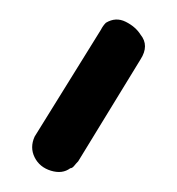

<svg xmlns="http://www.w3.org/2000/svg" viewBox="-20 -750 179 194"><path d="M59 -587Q57 -585 55 -582.5Q53 -580 51 -580Q43 -574 31.5 -577.5Q20 -581 15 -591Q10 -601 15 -612L82 -720Q84 -724 87 -727Q97 -733 107 -728Q117 -723 122 -715Q131 -704 122 -690Z"/></svg>

Font: AkaAcidDosis
Style: Regular
Weight: 400
Designer: Edgar Tolentino, Pablo Impallari, Igino Marini, Aka-Acid
Foundry: Edgar Tolentino, Pablo Impallari, Igino Marini, Cyberella
Version: Version 1.007